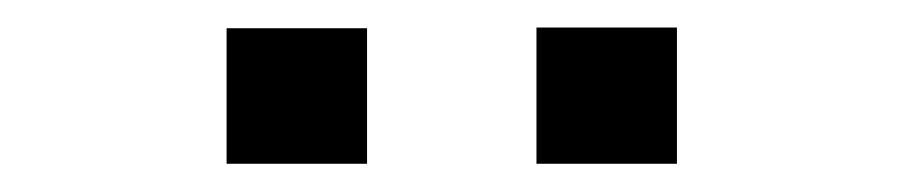

<svg xmlns="http://www.w3.org/2000/svg" viewBox="-20 -766 640 136"><path d="M360 -650V-746.5H459.5V-650ZM140.5 -650V-746H240V-650Z"/></svg>

Font: Kode
Style: Regular
Weight: 400
Monospace: yes
Designer: Isa Ozler
Foundry: Kadena LLC
Version: Version 1.000;gftools[0.9.28]